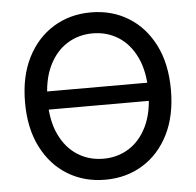

<svg xmlns="http://www.w3.org/2000/svg" viewBox="-53 -791 872 854"><g transform="rotate(-5 383.0 -363.5)"><path d="M629.9 -403.8V-322.8H134.8V-403.8ZM383.3 9.8Q289.6 9.8 215.8 -35.2Q142.1 -80.1 99.6 -163.8Q57.1 -247.6 57.1 -363.3Q57.1 -479.5 99.6 -563.2Q142.1 -647 215.8 -692.1Q289.6 -737.3 383.3 -737.3Q477.1 -737.3 550.5 -692.1Q624 -647 666.3 -563.2Q708.5 -479.5 708.5 -363.3Q708.5 -247.6 666.3 -163.8Q624 -80.1 550.5 -35.2Q477.1 9.8 383.3 9.8ZM383.3 -84Q446.8 -84 497.6 -116Q548.3 -147.9 578.1 -210.4Q607.9 -272.9 607.9 -363.3Q607.9 -454.6 578.1 -517.1Q548.3 -579.6 497.6 -611.6Q446.8 -643.6 383.3 -643.6Q319.3 -643.6 268.3 -611.3Q217.3 -579.1 187.5 -516.6Q157.7 -454.1 157.7 -363.3Q157.7 -272.9 187.5 -210.7Q217.3 -148.4 268.3 -116.2Q319.3 -84 383.3 -84Z"/></g></svg>

Font: Inter Cardless
Style: Regular
Weight: 400
Designer: Rasmus Andersson
Foundry: rsms
Version: Version 4.001;git-9221beed3